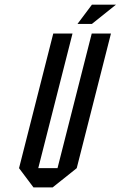

<svg xmlns="http://www.w3.org/2000/svg" viewBox="-20 -812 522 832"><path d="M210.8 -666.7H294.2L145.8 -83.3H229.2L377.5 -666.7H460.8L312.5 -83.3L208.3 0H125L62.5 -83.3ZM315.8 -708.3 378.3 -791.7H482.5L378.3 -708.3Z"/></svg>

Font: Yulong
Style: Italic
Weight: 400
Italic angle: -14.25°
Designer: GGBotNet
Foundry: f0n7.com
Version: 1.00